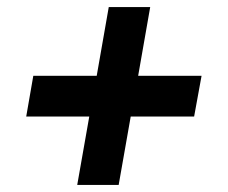

<svg xmlns="http://www.w3.org/2000/svg" viewBox="-20 -532 643 542"><path d="M198 -10 232 -203H54L74 -318H253L287 -512H404L370 -318H549L528 -203H349L315 -10Z"/></svg>

Font: Archivo SemiCondensed ExtraBold
Style: Italic
Weight: 800
Width: 4
Italic angle: -10°
Designer: Hector Gatti
Foundry: Omnibus-Type
Version: Version 2.001